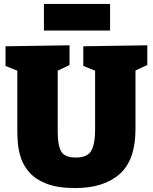

<svg xmlns="http://www.w3.org/2000/svg" viewBox="-20 -940 776 975"><path d="M403 -705 728 -710V-610L668 -582V-285Q668 -127 587.5 -56Q507 15 362 15Q274 15 218 -6.5Q162 -28 131 -62.5Q100 -97 87 -136Q74 -175 71 -210.5Q68 -246 68 -270V-581L8 -605V-705L333 -710V-610L273 -581V-270Q273 -203 290.5 -171.5Q308 -140 365 -140Q424 -140 443.5 -174.5Q463 -209 463 -285V-581L403 -605ZM539 -920V-785H203V-920Z"/></svg>

Font: Bitter Black
Style: Regular
Weight: 900
Designer: Sol Matas, and Bitter project Authors
Foundry: Sol Matas
Version: Version 2.001